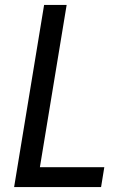

<svg xmlns="http://www.w3.org/2000/svg" viewBox="-20 -755 540 775"><path d="M37 0 158 -735H249L141 -80H401L388 0Z"/></svg>

Font: Iosevka Term Curly Medium
Style: Italic
Weight: 500
Italic angle: -9°
Designer: Belleve Invis
Foundry: Belleve Invis
Version: Version 32.3.0